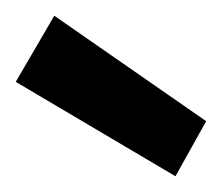

<svg xmlns="http://www.w3.org/2000/svg" viewBox="-20 -788 282 244"><path d="M203 -564 0 -684 49 -768 242 -634Z"/></svg>

Font: DM Sans 10pt SemiBold
Style: Regular
Weight: 600
Version: Version 4.004;gftools[0.9.30]